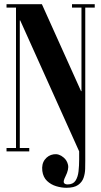

<svg xmlns="http://www.w3.org/2000/svg" viewBox="-20 -719 481 912"><path d="M385 44Q385 61 384.5 83Q384 105 377 125.5Q370 146 351 159.5Q332 173 295 173Q272 173 247 165.5Q222 158 203.5 140.5Q185 123 181 93Q177 60 193 39Q209 18 234.5 14Q260 10 282 29Q298 42 303 63.5Q308 85 291 119Q279 143 284 150Q289 157 301 157Q327 157 338.5 139.5Q350 122 353 95Q356 68 356 39V-12H385ZM356 0 76 -622H74V0H56V-699H179L365 -286H367V-699H385V0ZM322 -699H430V-683H322ZM11 -16H119V0H11ZM11 -699H56V-683H11Z"/></svg>

Font: Emberly Black
Style: Regular
Weight: 900
Designer: Rajesh Rajput
Foundry: Rajesh Rajput
Version: Version 1.000